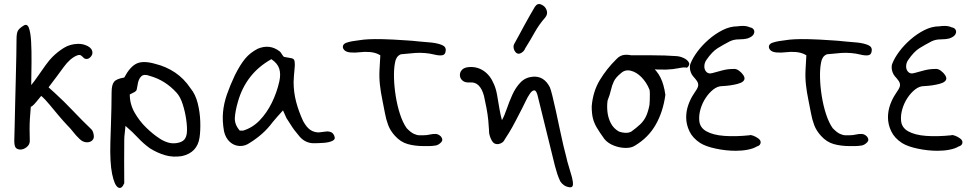

<svg xmlns="http://www.w3.org/2000/svg" viewBox="-20 -735 4777 941"><path d="M361 -520Q387 -521 410 -509Q433 -497 433 -476Q433 -466 424 -456Q415 -446 404 -446Q395 -446 389 -452.5Q383 -459 376.5 -463.5Q370 -468 357 -463Q323 -449 291.5 -405.5Q260 -362 218 -307L249 -279Q293 -239 338.5 -191Q384 -143 427 -102Q433 -97 436.5 -86Q440 -75 440 -66Q440 -52 428.5 -44Q417 -36 400.5 -38Q384 -40 370 -54Q352 -71 339 -88Q326 -105 307 -124Q290 -142 267.5 -168.5Q245 -195 223 -222Q201 -249 182 -265Q177 -260 167 -247Q157 -234 146.5 -223Q136 -212 131 -212Q128 -178 126.5 -153Q125 -128 125 -103.5Q125 -79 126 -44Q126 -26 110 -13.5Q94 -1 77 -2Q61 -4 55.5 -13.5Q50 -23 50 -45Q51 -74 52 -124Q53 -174 54.5 -234Q56 -294 57.5 -353.5Q59 -413 60 -463.5Q61 -514 61 -543Q61 -572 67.5 -584Q74 -596 95 -609Q113 -621 121.5 -598.5Q130 -576 132.5 -531Q135 -486 134.5 -430Q134 -374 133 -318Q148 -336 166.5 -363Q185 -390 203.5 -415.5Q222 -441 236 -455Q262 -481 292.5 -500Q323 -519 361 -520Z M595 -118Q594 -101 591.5 -83.5Q589 -66 589 -50Q588 56 589 163Q576 194 558.5 183.5Q541 173 529.5 117.5Q518 62 521 -39Q522 -72 523.5 -116.5Q525 -161 526 -205.5Q527 -250 527 -283Q527 -319 539 -334Q551 -349 589 -355Q617 -408 649.5 -423.5Q682 -439 741 -422Q794 -409 838 -379.5Q882 -350 914 -302Q938 -273 949 -229Q960 -185 961.5 -140Q963 -95 958 -61Q947 13 872 30Q827 37 788.5 25.5Q750 14 715 -8Q683 -31 657 -59Q631 -87 595 -118ZM616 -272Q616 -225 639.5 -183.5Q663 -142 696.5 -109.5Q730 -77 761 -57Q780 -44 802 -37Q824 -30 847 -34Q872 -38 883 -50.5Q894 -63 896 -86Q898 -112 892.5 -150Q887 -188 875.5 -224Q864 -260 846 -280Q790 -342 714 -363Q686 -374 672 -360.5Q658 -347 654 -317Q652 -303 650 -296Q648 -289 640.5 -284.5Q633 -280 616 -272Z M1517 -33Q1498 -33 1480.5 -41Q1463 -49 1449 -65Q1433 -84 1423.5 -96.5Q1414 -109 1406 -122Q1398 -135 1384 -156Q1381 -162 1377.5 -170.5Q1374 -179 1367 -194Q1351 -176 1339 -163Q1327 -150 1316 -136Q1293 -105 1265.5 -80.5Q1238 -56 1206 -36Q1181 -18 1154 -19.5Q1127 -21 1106.5 -39.5Q1086 -58 1078 -91Q1069 -142 1073 -185Q1077 -228 1092 -271.5Q1107 -315 1131 -366Q1157 -418 1181.5 -447.5Q1206 -477 1243 -496Q1302 -521 1351 -483Q1356 -479 1362 -468.5Q1368 -458 1373 -456Q1396 -452 1407 -450Q1418 -448 1421.5 -441.5Q1425 -435 1425 -416Q1425 -413 1423.5 -396.5Q1422 -380 1420.5 -361.5Q1419 -343 1419 -333Q1419 -283 1431.5 -235.5Q1444 -188 1466 -141Q1483 -110 1501.5 -98Q1520 -86 1542 -86Q1544 -86 1554.5 -87.5Q1565 -89 1575 -90Q1585 -91 1584 -91Q1595 -91 1604 -86.5Q1613 -82 1618 -70Q1626 -53 1610 -45Q1594 -37 1567.5 -35Q1541 -33 1517 -33ZM1155 -95H1172Q1218 -109 1253 -145.5Q1288 -182 1312.5 -232Q1337 -282 1349 -336Q1357 -372 1348.5 -398.5Q1340 -425 1310 -445Q1246 -409 1205.5 -356.5Q1165 -304 1146 -236Q1133 -191 1131 -158Q1129 -125 1155 -95Z M2058 -19Q2013 -19 1978 -29Q1943 -39 1916 -69Q1893 -94 1882.5 -122Q1872 -150 1866.5 -181Q1861 -212 1854 -245Q1846 -283 1842 -319.5Q1838 -356 1840 -393L1844 -464Q1831 -472 1818 -475.5Q1805 -479 1792 -480Q1767 -482 1743.5 -479Q1720 -476 1697 -478Q1676 -480 1667 -490Q1658 -500 1661 -510.5Q1664 -521 1679 -526Q1694 -531 1710 -533.5Q1726 -536 1742 -538Q1759 -541 1786 -542.5Q1813 -544 1857.5 -543Q1902 -542 1973 -537Q1987 -536 2002 -535Q2017 -534 2031 -532Q2062 -530 2094 -526.5Q2126 -523 2147 -514Q2168 -505 2164 -484Q2162 -466 2146.5 -464Q2131 -462 2109 -467.5Q2087 -473 2063 -475Q2039 -477 2015.5 -475.5Q1992 -474 1945 -469Q1932 -464 1925 -453Q1918 -442 1916 -428Q1910 -398 1911 -354.5Q1912 -311 1919.5 -264Q1927 -217 1940.5 -175.5Q1954 -134 1973 -107Q1993 -86 2008.5 -79Q2024 -72 2035.5 -72Q2047 -72 2054 -72Q2071 -72 2086 -75.5Q2101 -79 2115 -78.5Q2129 -78 2141 -66Q2154 -50 2142 -37.5Q2130 -25 2116 -22Q2097 -19 2081.5 -19Q2066 -19 2058 -19Z M2773 183Q2756 181 2744.5 173Q2733 165 2726 154Q2717 135 2711 116.5Q2705 98 2700 79L2617 -258Q2610 -291 2599.5 -292Q2589 -293 2577.5 -276.5Q2566 -260 2556 -238.5Q2546 -217 2539 -204Q2520 -167 2509 -146Q2498 -125 2490.5 -111.5Q2483 -98 2475 -85Q2467 -72 2454 -52Q2449 -41 2440 -35.5Q2431 -30 2423 -29Q2401 -26 2390 -46.5Q2379 -67 2377 -86Q2377 -96 2376.5 -100Q2376 -104 2375.5 -112.5Q2375 -121 2373 -146Q2370 -175 2364.5 -204.5Q2359 -234 2352 -265Q2333 -335 2284 -331Q2260 -329 2247.5 -339.5Q2235 -350 2234 -365Q2233 -380 2243.5 -392Q2254 -404 2276 -406Q2317 -410 2350 -388Q2383 -366 2401 -322Q2411 -300 2416.5 -268Q2422 -236 2427.5 -203.5Q2433 -171 2440 -146Q2452 -167 2463.5 -201Q2475 -235 2491 -270.5Q2507 -306 2531 -331Q2555 -356 2591 -359Q2646 -364 2675 -307Q2679 -298 2687 -266.5Q2695 -235 2704.5 -191Q2714 -147 2723.5 -102Q2733 -57 2741.5 -20.5Q2750 16 2755 33Q2760 57 2768.5 83.5Q2777 110 2783 133Q2789 156 2788 170Q2787 184 2773 183ZM2509 -477Q2500 -486 2497.5 -499Q2495 -512 2502 -523Q2515 -546 2527 -568.5Q2539 -591 2551 -613Q2563 -635 2575.5 -657Q2588 -679 2601 -701Q2614 -721 2632 -713Q2652 -705 2659 -685.5Q2666 -666 2652 -649Q2622 -615 2600 -575.5Q2578 -536 2554 -498Q2549 -484 2534.5 -475.5Q2520 -467 2509 -477Z M3047 -10Q3018 -10 2988.5 -21.5Q2959 -33 2942 -54Q2919 -86 2905.5 -108.5Q2892 -131 2886 -154.5Q2880 -178 2880 -214Q2886 -287 2920 -343Q2954 -399 3001 -445Q3019 -465 3044 -466.5Q3069 -468 3090 -458Q3139 -437 3169.5 -413Q3200 -389 3217 -355Q3234 -321 3241 -270Q3230 -188 3194 -124.5Q3158 -61 3093 -22Q3076 -10 3047 -10ZM3014 -90Q3028 -85 3044 -84Q3060 -83 3074 -90Q3100 -109 3117.5 -125.5Q3135 -142 3145.5 -163.5Q3156 -185 3163 -220Q3164 -226 3164.5 -242Q3165 -258 3165 -274Q3165 -290 3163 -296Q3149 -331 3124 -356.5Q3099 -382 3071 -388.5Q3043 -395 3023 -376Q2998 -356 2988.5 -336Q2979 -316 2974 -293Q2969 -270 2958 -243Q2954 -218 2957 -188Q2960 -158 2973.5 -131.5Q2987 -105 3014 -90ZM3246 -394Q3206 -393 3163 -396.5Q3120 -400 3079 -404Q3060 -406 3044 -406.5Q3028 -407 3018.5 -415.5Q3009 -424 3009 -447Q3012 -454 3028.5 -459Q3045 -464 3057 -464Q3113 -464 3176.5 -464Q3240 -464 3295 -460Q3313 -459 3331 -450.5Q3349 -442 3356 -429Q3363 -416 3347 -403Q3336 -407 3307 -401Q3278 -395 3246 -394Z M3586 4Q3538 4 3488.5 -6.5Q3439 -17 3412 -34Q3375 -58 3359 -91.5Q3343 -125 3343 -160Q3343 -191 3353.5 -221Q3364 -251 3381 -276Q3389 -288 3395.5 -298.5Q3402 -309 3402 -319Q3402 -329 3395 -339Q3388 -349 3377 -361Q3370 -369 3365.5 -381Q3361 -393 3361 -405Q3361 -418 3365 -425Q3375 -451 3398 -482Q3421 -513 3453 -541Q3485 -569 3521.5 -587.5Q3558 -606 3595 -606Q3601 -607 3607 -607.5Q3613 -608 3620 -608Q3641 -608 3655 -601Q3669 -599 3674.5 -589Q3680 -579 3673.5 -567Q3667 -555 3645 -547Q3626 -542 3601 -542Q3576 -542 3556 -532Q3525 -516 3497.5 -499Q3470 -482 3442 -441Q3432 -427 3432 -409Q3432 -395 3440 -385Q3448 -375 3461 -375Q3464 -375 3472 -377Q3494 -383 3520 -390Q3546 -397 3574 -397Q3588 -399 3602 -388.5Q3616 -378 3623 -367Q3629 -358 3629 -351Q3629 -333 3595.5 -324Q3562 -315 3520 -313Q3497 -313 3476 -296.5Q3455 -280 3438.5 -255Q3422 -230 3413.5 -201Q3405 -172 3407 -146Q3409 -110 3442 -91.5Q3475 -73 3530 -69Q3585 -65 3653 -72Q3658 -75 3671.5 -70Q3685 -65 3696.5 -56.5Q3708 -48 3708 -38Q3708 -22 3689 -17Q3673 -7 3645.5 -1.5Q3618 4 3586 4Z M4146 -19Q4101 -19 4066 -29Q4031 -39 4004 -69Q3981 -94 3970.5 -122Q3960 -150 3954.5 -181Q3949 -212 3942 -245Q3934 -283 3930 -319.5Q3926 -356 3928 -393L3932 -464Q3919 -472 3906 -475.5Q3893 -479 3880 -480Q3855 -482 3831.5 -479Q3808 -476 3785 -478Q3764 -480 3755 -490Q3746 -500 3749 -510.5Q3752 -521 3767 -526Q3782 -531 3798 -533.5Q3814 -536 3830 -538Q3847 -541 3874 -542.5Q3901 -544 3945.5 -543Q3990 -542 4061 -537Q4075 -536 4090 -535Q4105 -534 4119 -532Q4150 -530 4182 -526.5Q4214 -523 4235 -514Q4256 -505 4252 -484Q4250 -466 4234.5 -464Q4219 -462 4197 -467.5Q4175 -473 4151 -475Q4127 -477 4103.5 -475.5Q4080 -474 4033 -469Q4020 -464 4013 -453Q4006 -442 4004 -428Q3998 -398 3999 -354.5Q4000 -311 4007.5 -264Q4015 -217 4028.5 -175.5Q4042 -134 4061 -107Q4081 -86 4096.5 -79Q4112 -72 4123.5 -72Q4135 -72 4142 -72Q4159 -72 4174 -75.5Q4189 -79 4203 -78.5Q4217 -78 4229 -66Q4242 -50 4230 -37.5Q4218 -25 4204 -22Q4185 -19 4169.5 -19Q4154 -19 4146 -19Z M4575 4Q4527 4 4477.5 -6.5Q4428 -17 4401 -34Q4364 -58 4348 -91.5Q4332 -125 4332 -160Q4332 -191 4342.5 -221Q4353 -251 4370 -276Q4378 -288 4384.5 -298.5Q4391 -309 4391 -319Q4391 -329 4384 -339Q4377 -349 4366 -361Q4359 -369 4354.5 -381Q4350 -393 4350 -405Q4350 -418 4354 -425Q4364 -451 4387 -482Q4410 -513 4442 -541Q4474 -569 4510.5 -587.5Q4547 -606 4584 -606Q4590 -607 4596 -607.5Q4602 -608 4609 -608Q4630 -608 4644 -601Q4658 -599 4663.5 -589Q4669 -579 4662.5 -567Q4656 -555 4634 -547Q4615 -542 4590 -542Q4565 -542 4545 -532Q4514 -516 4486.5 -499Q4459 -482 4431 -441Q4421 -427 4421 -409Q4421 -395 4429 -385Q4437 -375 4450 -375Q4453 -375 4461 -377Q4483 -383 4509 -390Q4535 -397 4563 -397Q4577 -399 4591 -388.5Q4605 -378 4612 -367Q4618 -358 4618 -351Q4618 -333 4584.5 -324Q4551 -315 4509 -313Q4486 -313 4465 -296.5Q4444 -280 4427.5 -255Q4411 -230 4402.5 -201Q4394 -172 4396 -146Q4398 -110 4431 -91.5Q4464 -73 4519 -69Q4574 -65 4642 -72Q4647 -75 4660.5 -70Q4674 -65 4685.5 -56.5Q4697 -48 4697 -38Q4697 -22 4678 -17Q4662 -7 4634.5 -1.5Q4607 4 4575 4Z"/></svg>

Font: Mynerve
Style: Regular
Weight: 400
Designer: Carolina Short
Foundry: Carolina Short
Version: Version 1.000; ttfautohint (v1.8.4.7-5d5b)